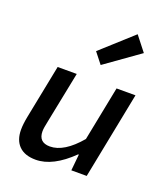

<svg xmlns="http://www.w3.org/2000/svg" viewBox="-146 -904 893 1020"><g transform="rotate(20 300.0 -394.0)"><path d="M174 12Q112 12 79.5 -20.5Q47 -53 47 -112Q47 -144 56 -189L116 -491H224L166 -202Q157 -161 157 -143Q157 -80 221 -80Q301 -80 388 -183L449 -491H556L459 0H372L381 -92H377Q271 12 174 12ZM327 -579 279 -640 456 -800 521 -717Z"/></g></svg>

Font: TypoPRO Source Code Pro
Style: Italic
Weight: 600
Italic angle: -11°
Monospace: yes
Designer: Paul D. Hunt, Teo Tuominen
Foundry: Adobe Systems Incorporated
Version: Version 1.030;PS 1.0;hotconv 1.0.84;makeotf.lib2.5.63406